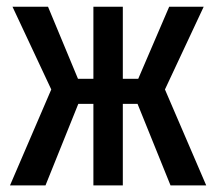

<svg xmlns="http://www.w3.org/2000/svg" viewBox="-20 -562 655 582"><path d="M352.3 0H263.1V-247.2H217.4L117.9 0H10.3L135.4 -290.8L17.9 -541.5H125.6L216.4 -323.1H263.1V-541.5H352.3V-323.1H399L492.8 -541.5H597.4L480 -290.8L605.1 0H496.9L396.9 -247.2H352.3Z"/></svg>

Font: Fira Code Fixed Medium
Style: Regular
Weight: 500
Monospace: yes
Designer: Carrois Corporate, Edenspiekermann AG, Nikita Prokopov
Foundry: Carrois Corporate, Edenspiekermann AG, Nikita Prokopov
Version: Version 5.002